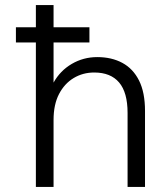

<svg xmlns="http://www.w3.org/2000/svg" viewBox="-20 -740 654 760"><path d="M43 -572V-632H334V-572ZM122 0V-720H192V-413Q218 -460 264 -487Q310 -514 365 -514Q422 -514 464.5 -491Q507 -468 530.5 -421Q554 -374 554 -301V0H485V-293Q485 -374 451.5 -413.5Q418 -453 353 -453Q308 -453 271.5 -431Q235 -409 213.5 -367.5Q192 -326 192 -265V0Z"/></svg>

Font: DM Sans 16pt Light
Style: Regular
Weight: 300
Version: Version 4.004;gftools[0.9.30]